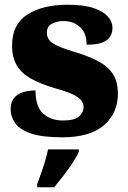

<svg xmlns="http://www.w3.org/2000/svg" viewBox="-20 -570 542 811"><path d="M243 10Q159 10 111.5 -6Q64 -22 44.5 -49.5Q25 -77 25 -109Q25 -138 39 -155.5Q53 -173 77 -180.5Q101 -188 130 -188Q130 -119 162.5 -90Q195 -61 246 -61Q294 -61 313.5 -78Q333 -95 333 -117Q333 -136 320 -149.5Q307 -163 280.5 -174.5Q254 -186 213 -197Q152 -215 111.5 -237.5Q71 -260 51 -293.5Q31 -327 31 -378Q31 -467 95.5 -508.5Q160 -550 266 -550Q335 -550 376.5 -535.5Q418 -521 436.5 -499Q455 -477 455 -453Q455 -417 429 -399Q403 -381 346 -381Q346 -430 318 -455.5Q290 -481 249 -481Q218 -481 198 -469Q178 -457 178 -432Q178 -404 202.5 -387.5Q227 -371 297 -350Q351 -334 392 -313Q433 -292 455.5 -259.5Q478 -227 478 -174Q478 -92 419 -41Q360 10 243 10ZM137 208Q144 189 153.5 162.5Q163 136 171 108.5Q179 81 183 61H313V71Q304 92 286.5 118.5Q269 145 248 172Q227 199 209 221H137Z"/></svg>

Font: Noto Serif Hebrew Black
Style: Regular
Weight: 900
Version: Version 2.003